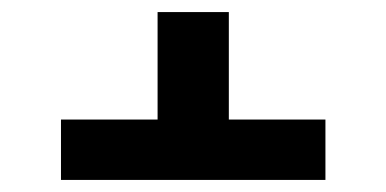

<svg xmlns="http://www.w3.org/2000/svg" viewBox="-20 -588 640 318"><path d="M81 -290V-390H241V-568H359V-390H519V-290Z"/></svg>

Font: Iosevka Fixed Extended
Style: Bold
Weight: 700
Width: 7
Monospace: yes
Designer: Belleve Invis
Foundry: Belleve Invis
Version: Version 24.1.1; ttfautohint (v1.8.4)